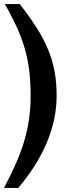

<svg xmlns="http://www.w3.org/2000/svg" viewBox="-20 -736 380 955"><path d="M261.7 -259.8Q261.7 -200.2 249 -141.1Q236.3 -82 211.7 -24.2Q187 33.7 151.6 89.6Q116.2 145.5 70.8 198.7H0Q31.2 139.6 55.9 84.7Q80.6 29.8 97.7 -25.1Q114.7 -80.1 123.5 -137.5Q132.3 -194.8 132.3 -259.8Q132.3 -331.1 124.8 -389.4Q117.2 -447.8 101.3 -500.7Q85.4 -553.7 61.3 -605.7Q37.1 -657.7 4.4 -715.8H78.1Q127 -653.3 161.9 -598.6Q196.8 -543.9 219 -490.2Q241.2 -436.5 251.5 -380.6Q261.7 -324.7 261.7 -259.8Z"/></svg>

Font: Arian AMU Serif
Style: Bold
Weight: 700
Designer: Ruben Hakobyan (Tarumian)
Foundry: Ruben Hakobyan (Tarumian)
Version: Version 1.002